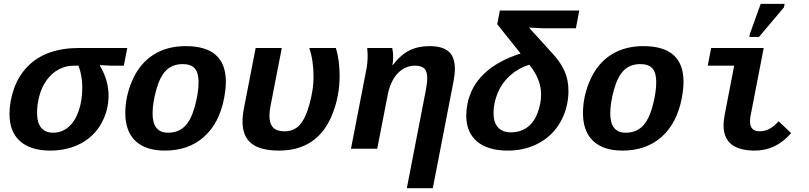

<svg xmlns="http://www.w3.org/2000/svg" viewBox="-20 -780 4241 1007"><path d="M243.7 9.8Q140.6 9.8 85.2 -39.6Q29.8 -88.9 29.8 -182.1Q29.8 -248 53.7 -315.7Q77.6 -383.3 125 -431.6Q172.4 -480 240.2 -504.2Q308.1 -528.3 392.6 -528.3H647.5L629.4 -435.5H563.5L503.9 -438.5L503.4 -436.5Q549.3 -359.4 549.3 -279.3Q549.3 -200.7 511.5 -132.6Q473.6 -64.5 403.3 -27.3Q333 9.8 243.7 9.8ZM411.6 -319.3Q411.6 -383.3 391.6 -435.5H365.2Q325.2 -435.5 288.6 -416.3Q252 -397 225.6 -360.8Q199.2 -324.7 186.8 -278.3Q174.3 -231.9 174.3 -189Q174.3 -136.2 196 -110.1Q217.8 -84 258.3 -84Q304.2 -84 339.1 -113.8Q374 -143.6 392.8 -198.7Q411.6 -253.9 411.6 -319.3Z M844.7 9.8Q743.2 9.8 690.2 -41Q637.2 -91.8 637.2 -187Q637.2 -276.9 676 -362.8Q714.8 -448.7 785.6 -493.4Q856.4 -538.1 954.1 -538.1Q1164.6 -538.1 1164.6 -351.1Q1164.6 -314 1155.3 -264.6Q1129.9 -133.3 1049.3 -61.8Q968.8 9.8 844.7 9.8ZM1021.5 -349.1Q1021.5 -398.4 1001.5 -421.1Q981.4 -443.8 938 -443.8Q885.7 -443.8 852.5 -411.9Q819.3 -379.9 799.8 -310.1Q780.3 -240.2 780.3 -184.6Q780.3 -84 861.3 -84Q914.6 -84 948.2 -116.7Q981.9 -149.4 1001.7 -221.4Q1021.5 -293.5 1021.5 -349.1Z M1444.3 9.8Q1346.2 9.8 1299.1 -27.3Q1252 -64.5 1252 -143.1Q1252 -174.3 1259.3 -211.4L1320.8 -528.3H1458L1398.9 -224.6Q1393.1 -195.3 1393.1 -172.9Q1393.1 -132.3 1411.9 -111.8Q1430.7 -91.3 1472.2 -91.3Q1521.5 -91.3 1552.2 -125.2Q1583 -159.2 1603.8 -235.8Q1624.5 -312.5 1624.5 -375.5Q1624.5 -463.4 1602.1 -528.3H1741.7Q1761.2 -464.8 1761.2 -381.8Q1761.2 -276.9 1723.4 -181.4Q1685.5 -85.9 1615.2 -38.1Q1544.9 9.8 1444.3 9.8Z M2113.8 207 2213.4 -307.1Q2220.7 -345.2 2220.7 -370.1Q2220.7 -406.2 2205.1 -420.9Q2189.5 -435.5 2157.2 -435.5Q2104.5 -435.5 2066.4 -395.8Q2028.3 -356 2013.7 -283.7L1958.5 0H1820.8L1901.4 -415.5Q1908.2 -448.7 1908.2 -487.3Q1908.2 -507.8 1905.8 -528.3H2037.1Q2042 -506.8 2042 -481Q2042 -457.5 2038.1 -438H2039.6Q2081.5 -492.7 2127.2 -515.4Q2172.9 -538.1 2232.4 -538.1Q2300.3 -538.1 2333 -509.8Q2365.7 -481.4 2365.7 -418.9Q2365.7 -389.6 2358.4 -352.1L2250 207Z M2817.9 -284.7Q2817.9 -364.7 2755.9 -440.9Q2696.8 -421.4 2654.5 -383.3Q2612.3 -345.2 2590.3 -292.5Q2568.4 -239.7 2568.4 -187Q2568.4 -137.7 2592 -111.8Q2615.7 -85.9 2659.7 -85.9Q2708.5 -85.9 2744.1 -111.3Q2779.8 -136.7 2798.8 -186.3Q2817.9 -235.8 2817.9 -284.7ZM2825.7 -631.8 2754.4 -635.3 2884.3 -492.2Q2920.9 -451.7 2941.2 -406.2Q2961.4 -360.8 2961.4 -303.7Q2961.4 -267.6 2954.6 -235.8Q2940.4 -163.6 2897.9 -107.7Q2855.5 -51.8 2789.6 -21Q2723.6 9.8 2643.6 9.8Q2538.1 9.8 2481.7 -38.3Q2425.3 -86.4 2425.3 -174.3Q2425.3 -200.2 2431.6 -234.9Q2468.8 -421.4 2710.4 -499.5L2587.9 -652.8L2601.6 -724.6H3018.1L3000.5 -631.8Z M3245.1 9.8Q3143.6 9.8 3090.6 -41Q3037.6 -91.8 3037.6 -187Q3037.6 -276.9 3076.4 -362.8Q3115.2 -448.7 3186 -493.4Q3256.8 -538.1 3354.5 -538.1Q3564.9 -538.1 3564.9 -351.1Q3564.9 -314 3555.7 -264.6Q3530.3 -133.3 3449.7 -61.8Q3369.1 9.8 3245.1 9.8ZM3421.9 -349.1Q3421.9 -398.4 3401.9 -421.1Q3381.8 -443.8 3338.4 -443.8Q3286.1 -443.8 3252.9 -411.9Q3219.7 -379.9 3200.2 -310.1Q3180.7 -240.2 3180.7 -184.6Q3180.7 -84 3261.7 -84Q3314.9 -84 3348.6 -116.7Q3382.3 -149.4 3402.1 -221.4Q3421.9 -293.5 3421.9 -349.1Z M3939 9.8Q3774.9 9.8 3774.9 -123Q3774.9 -147.5 3781.2 -180.2L3830.6 -435.5H3691.9L3710 -528.3H3985.4L3917 -174.8Q3913.6 -159.2 3913.6 -144Q3913.6 -91.3 3964.4 -91.3Q4018.1 -91.3 4063.5 -144L4129.4 -82Q4050.3 9.8 3939 9.8ZM3909.7 -586.4 3913.1 -602.5 3969.7 -759.8H4095.2L4091.8 -741.7L3960.9 -586.4Z"/></svg>

Font: Cousine
Style: Bold Italic
Weight: 700
Italic angle: -12°
Monospace: yes
Designer: Steve Matteson
Foundry: Ascender Corporation
Version: Version 1.20